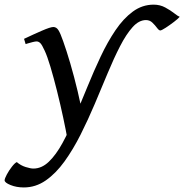

<svg xmlns="http://www.w3.org/2000/svg" viewBox="-111 -575 805 839"><path d="M674.3 -501.5Q668 -493.7 649.4 -479.5Q630.9 -465.3 612.8 -453.6Q594.7 -441.9 589.4 -441.9Q583.5 -441.9 575.2 -453.1Q566.9 -464.4 555.2 -475.8Q543.5 -487.3 526.9 -487.3Q496.1 -487.3 468.3 -456.3Q440.4 -425.3 413.6 -373Q386.7 -320.8 359.6 -255.6Q332.5 -190.4 303.2 -121.1Q273.9 -51.8 241.2 13.2Q208.5 78.1 170.9 130.4Q133.3 182.6 89.1 213.4Q44.9 244.1 -6.8 244.1Q-39.1 244.1 -64.9 233.6Q-90.8 223.1 -90.8 212.9Q-90.8 205.6 -81.3 187.7Q-71.8 169.9 -59.1 153.6Q-46.4 137.2 -37.6 133.3Q-20 148.4 1.5 155Q22.9 161.6 34.7 161.6Q71.3 161.6 102.5 131.6Q133.8 101.6 161.9 50.3Q189.9 -1 216.8 -64.7Q243.7 -128.4 271.2 -196.3Q298.8 -264.2 328.9 -327.9Q358.9 -391.6 393.6 -442.9Q428.2 -494.1 469.5 -524.4Q510.7 -554.7 560.5 -554.7Q588.4 -554.7 611.3 -542.2Q634.3 -529.8 650.6 -516.8Q667 -503.9 674.3 -501.5ZM255.4 -46.4 200.7 51.8 184.6 37.6Q177.2 -4.9 165 -61.8Q152.8 -118.7 138.2 -177.2Q123.5 -235.8 109.4 -283.2Q95.2 -330.6 84 -354Q72.8 -378.9 65.2 -386.5Q57.6 -394 48.8 -394Q43 -394 31.5 -391.1Q20 -388.2 10.5 -385.3Q1 -382.3 1 -382.3L-5.9 -405.3Q35.2 -424.8 72.3 -440.9Q109.4 -457 122.1 -457Q135.7 -457 144.5 -442.9Q153.3 -428.7 165 -395Q179.7 -354 196.3 -297.4Q212.9 -240.7 228.3 -176.3Q243.7 -111.8 255.4 -46.4Z"/></svg>

Font: Gentium Book Plus
Style: Italic
Weight: 400
Italic angle: -8°
Designer: Victor Gaultney, Annie Olsen, Iska Routamaa, Becca Hirsbrunner
Foundry: SIL International
Version: Version 6.101